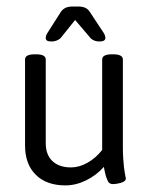

<svg xmlns="http://www.w3.org/2000/svg" viewBox="-20 -563 462 588"><path d="M137.1 -436Q120.1 -436 120.1 -446.3Q120.1 -453.4 124.1 -460.2L166.5 -526.8Q177.6 -543 201.3 -543H220.8Q244.9 -543 254.9 -526.8L298.9 -460.2Q302.8 -452.2 302.8 -447.1Q302.8 -436 285 -436H283.4Q268.7 -436 258 -445.5L210.1 -501.8L164.9 -445.5Q153 -436 138.7 -436ZM180.3 4.8Q122.5 4.8 89.6 -27.7Q56.7 -60.2 56.7 -117.7V-380.9Q56.7 -396.7 86.8 -396.7H90Q120.1 -396.7 120.1 -380.9V-124.1Q120.1 -89.2 140.5 -69.8Q160.9 -50.3 197.4 -50.3Q222.8 -50.3 248.3 -64.8Q273.9 -79.3 292.9 -103.8V-380.9Q292.9 -396.7 323 -396.7H326.2Q356.3 -396.7 356.3 -380.9V-112.2Q356.3 -94.7 357.3 -78.9Q358.3 -63 359.5 -52.5Q360.7 -42 362.1 -34.3Q363.5 -26.6 364.4 -22Q365.4 -17.4 365.4 -17Q365.4 -7.5 351.2 -3.4Q336.9 0.8 324.6 0.8Q319.5 0.8 315.3 -2.2Q311.1 -5.2 308.4 -12.5Q305.6 -19.8 304.2 -23.8Q302.8 -27.7 300.6 -38.8Q298.5 -49.9 298.1 -51.9Q274.3 -25.4 243 -10.3Q211.7 4.8 180.3 4.8Z"/></svg>

Font: Jaldi
Style: Regular
Weight: 400
Designer: Pablo Cosgaya and Nicolas Silva
Foundry: Omnibus-Type
Version: Version 1.001;PS 001.001;hotconv 1.0.70;makeotf.lib2.5.58329